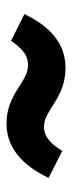

<svg xmlns="http://www.w3.org/2000/svg" viewBox="164 -640 221 589"><g transform="rotate(-90 274.5 -345.5)"><path d="M361 -255C448 -255 496 -320 526 -381L444 -422C424 -395 405 -370 369 -370C316 -370 282 -436 190 -436C102 -436 53 -368 23 -307L106 -265C124 -293 144 -321 181 -321C232 -321 267 -255 361 -255Z"/></g></svg>

Font: Glow Sans SC Normal
Style: Bold
Weight: 700
Designer: Ryoko NISHIZUKA (kana, bopomofo & ideographs); Paul D. Hunt (Latin, Greek & Cyrillic); Sandoll Communications, Soo-young
Version: Version 0.93